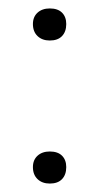

<svg xmlns="http://www.w3.org/2000/svg" viewBox="-20 -424 235 455"><path d="M58 -28Q58 -45 69 -55Q80 -65 98 -65Q117 -65 127 -55Q137 -45 137 -28Q137 -10 127 0.5Q117 11 98 11Q80 11 69 0.5Q58 -10 58 -28ZM58 -367Q58 -384 69 -394Q80 -404 98 -404Q117 -404 127 -394Q137 -384 137 -367Q137 -349 127 -338.5Q117 -328 98 -328Q80 -328 69 -338.5Q58 -349 58 -367Z"/></svg>

Font: Cormorant Unicase Light
Style: Regular
Weight: 300
Designer: Christian Thalmann (Catharsis Fonts)
Foundry: Catharsis Fonts
Version: Version 4.000